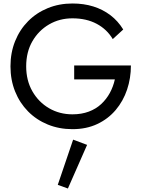

<svg xmlns="http://www.w3.org/2000/svg" viewBox="-20 -730 815 1100"><path d="M405 -355H730Q730 -282 708 -216.5Q686 -151 643 -100Q600 -49 537.5 -19.5Q475 10 395 10Q319 10 254 -16.5Q189 -43 141 -91.5Q93 -140 66.5 -206Q40 -272 40 -350Q40 -428 66.5 -494Q93 -560 141 -608.5Q189 -657 254 -683.5Q319 -710 395 -710Q460 -710 514.5 -693Q569 -676 612.5 -643Q656 -610 686 -561L626 -506Q593 -562 534 -593.5Q475 -625 395 -625Q321 -625 261 -590Q201 -555 165.5 -493.5Q130 -432 130 -350Q130 -269 165.5 -207Q201 -145 261 -110Q321 -75 395 -75Q447 -75 488.5 -90.5Q530 -106 560 -134Q590 -162 609.5 -198Q629 -234 638 -275H405ZM479 100 369 350 311 329 399 70Z"/></svg>

Font: Jost
Style: Regular
Weight: 400
Version: Version 3.710